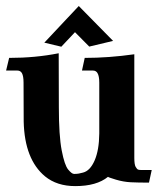

<svg xmlns="http://www.w3.org/2000/svg" viewBox="-20 -613 540 645"><path d="M232.9 12.2Q171.4 12.2 131.3 -20.5Q62.5 -77.6 59.6 -204.6Q59.1 -209.5 59.1 -335.4Q59.1 -357.4 53.7 -367.2Q48.8 -376 38.1 -376H0.5L10.7 -418.5Q99.1 -418.5 177.2 -434.1L177.7 -252.9Q177.7 -157.2 187.3 -107.7Q196.8 -58.1 209 -43.5Q221.2 -28.8 228.5 -28.8H231.4Q244.1 -28.8 258.8 -33.2Q282.7 -39.1 297.9 -74Q313 -108.9 313.5 -164.6V-335.4Q313.5 -357.4 307.6 -367.2Q302.7 -376 292 -376H255.4L264.6 -418.5Q345.2 -418.5 431.2 -430.7V-82.5Q431.2 -60.1 435.8 -52.2Q440.4 -44.4 444.1 -43.2Q447.8 -42 452.6 -42H489.7L480.5 0.5Q444.3 0.5 419.4 -0.7Q394.5 -2 369.4 -9.5Q344.2 -17.1 342.8 -19Q304.7 12.2 232.9 12.2ZM279.8 -456.5 231.9 -504.9 186 -456.1 128.9 -469.7 244.6 -592.8 359.9 -475.6Z"/></svg>

Font: Quaaykop
Style: Bold
Weight: 700
Designer: Tup Wanders
Foundry: Free font, DO NOT SELL
Version: Version 1.00;July 31, 2023;FontCreator 11.5.0.2430 64-bit